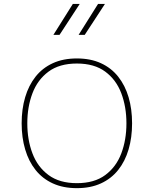

<svg xmlns="http://www.w3.org/2000/svg" viewBox="-20 -953 783 978"><path d="M479.5 -933.1 380.4 -775.4H411.6L514.6 -933.1ZM351.1 -933.1 252 -775.4H283.2L386.2 -933.1ZM371.6 -655.3Q301.8 -655.3 249 -631.1Q196.3 -606.9 161.1 -562.5Q126 -518.1 108.2 -457.8Q90.3 -397.5 90.3 -324.7Q90.3 -252.4 108.2 -191.9Q126 -131.3 161.1 -87.2Q196.3 -43 249 -18.8Q301.8 5.4 371.6 5.4Q441.4 5.4 494.1 -18.8Q546.9 -43 582 -87.2Q617.2 -131.3 635 -191.9Q652.8 -252.4 652.8 -324.7Q652.8 -397.5 635 -457.8Q617.2 -518.1 582 -562.5Q546.9 -606.9 494.1 -631.1Q441.4 -655.3 371.6 -655.3ZM371.6 -629.4Q460.4 -629.4 516.1 -588.1Q571.8 -546.9 597.9 -477.8Q624 -408.7 624 -324.7Q624 -240.7 597.9 -171.6Q571.8 -102.5 516.1 -61.3Q460.4 -20 371.6 -20Q283.2 -20 227.3 -61.3Q171.4 -102.5 145.3 -171.6Q119.1 -240.7 119.1 -324.7Q119.1 -408.7 145.3 -477.8Q171.4 -546.9 227.1 -588.1Q282.7 -629.4 371.6 -629.4Z"/></svg>

Font: Estedad-FD VF
Style: Regular
Weight: 100
Designer: Amin Abedi
Version: Version 7.3